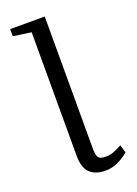

<svg xmlns="http://www.w3.org/2000/svg" viewBox="-145 -803 623 874"><g transform="rotate(-20 167.0 -366.0)"><path d="M209.5 11Q162 11 135.2 -14Q108.5 -39 108.5 -98.5V-696L21.5 -708.5V-743H189V-103.5Q189 -79 193.8 -67Q198.5 -55 208.2 -51.8Q218 -48.5 234 -48.5Q255 -48.5 273 -56Q291 -63.5 311.5 -74.5L323 -36.5Q298.5 -15.5 270.2 -2.2Q242 11 209.5 11Z"/></g></svg>

Font: Merriweather 60pt Light
Style: Regular
Weight: 300
Version: Version 2.100